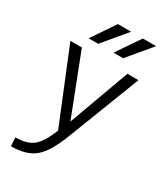

<svg xmlns="http://www.w3.org/2000/svg" viewBox="-236 -859 1035 1190"><g transform="rotate(30 281.0 -263.5)"><path d="M377 -589.8H307.6L421.9 -756.8H516.6ZM198.2 -589.8H129.9L243.2 -756.8H337.9ZM122.1 -519.5 289.1 -88.9H291L448.2 -519.5H527.3L326.2 0Q274.4 133.8 214.8 182.1Q155.3 230.5 46.9 230.5L43.9 168.9Q125 168.9 168.9 134.3Q212.9 99.6 252 0L40 -519.5Z"/></g></svg>

Font: Mgen+ 1c regular
Style: Regular
Weight: 400
Designer: [Source Han Sans]
Ryoko NISHIZUKA  (kana & ideographs); Paul D. Hunt (Latin, Greek & Cyrillic); Wenlong ZHANG  (bopomofo
Version: Version 1.059.20150602